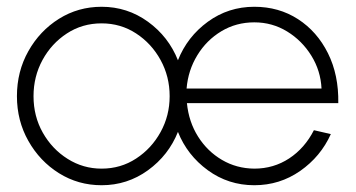

<svg xmlns="http://www.w3.org/2000/svg" viewBox="-20 -534 1050 567"><path d="M280 13Q211 13 154.2 -22.5Q97.5 -58 63.8 -117.8Q30 -177.5 30 -250Q30 -323 63.8 -383Q97.5 -443 154.2 -478.5Q211 -514 280 -514Q356 -514 417 -469.8Q478 -425.5 505.5 -356Q533 -425.5 593.8 -469.8Q654.5 -514 731 -514Q803.5 -514 860 -477.5Q916.5 -441 948.5 -376.8Q980.5 -312.5 979 -229.5H532Q537.5 -174 565 -130.5Q592.5 -87 635.5 -61.8Q678.5 -36.5 731 -36Q788 -36 834 -66.2Q880 -96.5 907 -149.5L957 -138Q927 -71.5 866.5 -29.2Q806 13 731 13Q654.5 13 593.8 -31.2Q533 -75.5 505.5 -144.5Q478 -75.5 417 -31.2Q356 13 280 13ZM531 -272.5H929.5Q927 -325 899.5 -369.5Q872 -414 828 -441Q784 -468 731 -468Q677.5 -468 633.8 -441.8Q590 -415.5 562.8 -371Q535.5 -326.5 531 -272.5ZM280 -36Q336.5 -36 382 -65.8Q427.5 -95.5 454.2 -144Q481 -192.5 481 -250Q481 -308 454.2 -356.8Q427.5 -405.5 382 -435.2Q336.5 -465 280 -465Q223 -465 177.5 -435.2Q132 -405.5 105.5 -356.8Q79 -308 79 -250Q79 -190.5 106.5 -142Q134 -93.5 179.8 -64.8Q225.5 -36 280 -36Z"/></svg>

Font: Urbanist ExtraLight
Style: Regular
Weight: 200
Designer: Corey Hu
Foundry: Corey Hu
Version: Version 1.330; ttfautohint (v1.8.4.7-5d5b)